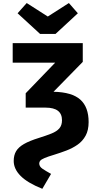

<svg xmlns="http://www.w3.org/2000/svg" viewBox="-20 -990 655 1242"><path d="M425.6 -970.3 483.6 -904.1 339 -770.3H239.5L93.8 -904.1L152.8 -970.3L289.2 -883.1ZM146.2 -293.8V-386.7L336.9 -584.6H62.1V-710.8H515.4V-589.7L326.2 -396.4H327.2Q445.6 -393.8 499.5 -345.6Q553.3 -297.4 553.3 -200.5Q553.3 -147.7 533.8 -112.3Q514.4 -76.9 481.8 -54.1Q449.2 -31.3 410 -16.4Q370.8 -1.5 330.8 10.8Q289.7 23.1 268.7 32.1Q247.7 41 240.8 49Q233.8 56.9 233.8 67.2Q233.8 87.2 254.4 101.3Q274.9 115.4 310.3 134.9L253.8 231.3Q158.5 193.3 113.6 148.2Q68.7 103.1 68.7 51.3Q68.7 14.4 84.1 -11.8Q99.5 -37.9 135.1 -58.5Q170.8 -79 231.8 -97.9Q279.5 -112.8 312.8 -126.2Q346.2 -139.5 363.6 -159.2Q381 -179 381 -212.3Q381 -293.8 274.9 -293.8Z"/></svg>

Font: FiraCode Nerd Font Mono
Style: Bold
Weight: 700
Monospace: yes
Designer: Carrois Corporate, Edenspiekermann AG, Nikita Prokopov
Foundry: Carrois Corporate, Edenspiekermann AG, Nikita Prokopov
Version: Version 6.002;Nerd Fonts 3.3.0